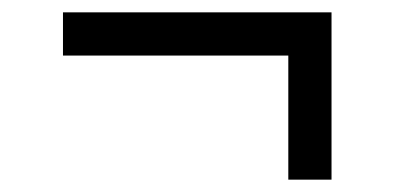

<svg xmlns="http://www.w3.org/2000/svg" viewBox="-20 -330 640 311"><path d="M447 -240H82V-310H517V-39H447Z"/></svg>

Font: Wittgenstein
Style: Regular
Weight: 400
Designer: Jörg Drees
Foundry: Jörg Drees
Version: Version 1.003;Glyphs 3.1.2 (3151)